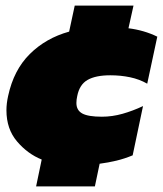

<svg xmlns="http://www.w3.org/2000/svg" viewBox="-20 -580 582 686"><path d="M109 86 129 -10Q79 -30 41 -74.5Q3 -119 3 -186Q3 -210 9 -237Q29 -330 86.5 -387Q144 -444 227 -467L247 -560H457L439 -479Q495 -472 542 -449L506 -281Q478 -297 444.5 -304Q411 -311 374 -311Q322 -311 293 -294.5Q264 -278 256 -237Q253 -224 253 -212Q253 -186 274 -174.5Q295 -163 344 -163Q381 -163 418 -173.5Q455 -184 491 -201L454 -25Q425 -13 396 -6Q367 1 336 5L319 86Z"/></svg>

Font: Kanit Black
Style: Italic
Weight: 900
Italic angle: -12°
Designer: Katatrad Team
Foundry: CadsonDemak
Version: Version 2.000; ttfautohint (v1.8.3)